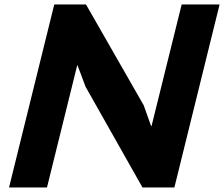

<svg xmlns="http://www.w3.org/2000/svg" viewBox="-20 -830 992 850"><path d="M952.1 -810.1 752 0H610.8L358.9 -445.8L323.2 -541H321.8L188 0H20L220.2 -810.1H360.8L616.2 -363.8L648.9 -272H650.9L784.2 -810.1Z"/></svg>

Font: Sinkin Sans 700 Bold Italic
Style: Bold Italic
Weight: 700
Italic angle: -112°
Designer: Keith Bates
Foundry: K-Type
Version: Sinkin Sans (version 1.0)  by Keith Bates   •   © 2014   www